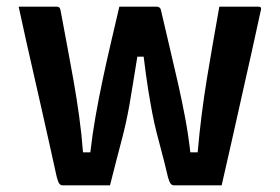

<svg xmlns="http://www.w3.org/2000/svg" viewBox="-20 -556 840 576"><path d="M338 -536H450Q453 -536 455.5 -535Q458 -534 460 -532Q462 -530 463 -525Q477 -464 490 -409.5Q503 -355 514.5 -304Q526 -253 535.5 -202.5Q545 -152 551 -99H573Q578 -156 585 -211.5Q592 -267 601 -322Q610 -377 619.5 -431Q629 -485 638 -536Q656 -536 675.5 -536Q695 -536 715 -536Q735 -536 753 -536Q757 -536 759.5 -535.5Q762 -535 763 -532Q764 -529 762 -523Q749 -462 734.5 -397.5Q720 -333 705 -266Q690 -199 675 -132Q660 -65 645 0Q629 0 611 0Q593 0 574 0Q555 0 536.5 0Q518 0 502 0Q496 0 492 -5Q488 -10 484 -24Q474 -67 465.5 -98.5Q457 -130 450 -157.5Q443 -185 437 -216Q431 -247 424.5 -287.5Q418 -328 411 -386H392Q384 -338 378.5 -302.5Q373 -267 368 -239.5Q363 -212 357.5 -187Q352 -162 345 -135.5Q338 -109 329.5 -76.5Q321 -44 310 0Q288 0 262.5 0Q237 0 212.5 0Q188 0 168 0Q162 0 158 -5Q154 -10 150 -26Q141 -68 130 -116.5Q119 -165 107.5 -217Q96 -269 83.5 -323Q71 -377 59 -431Q47 -485 36 -536Q53 -536 72.5 -536Q92 -536 111.5 -536Q131 -536 149 -536Q153 -536 155.5 -535Q158 -534 159.5 -531.5Q161 -529 162 -523Q171 -474 181 -421.5Q191 -369 200.5 -315Q210 -261 217.5 -207Q225 -153 229 -99H251Q257 -152 266.5 -206Q276 -260 287.5 -314.5Q299 -369 312 -424.5Q325 -480 338 -536Z"/></svg>

Font: Recursive SemiBold
Style: Regular
Weight: 600
Version: Version 1.085